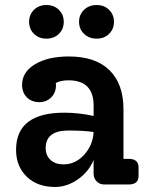

<svg xmlns="http://www.w3.org/2000/svg" viewBox="-20 -735 600 765"><path d="M214.5 -600Q195 -581 165 -581Q135 -581 115.5 -600Q96 -619 96 -648Q96 -677 115.5 -696Q135 -715 165 -715Q195 -715 214.5 -696Q234 -677 234 -648Q234 -619 214.5 -600ZM414.5 -600Q395 -581 365 -581Q335 -581 315 -600Q295 -619 295 -648Q295 -677 315 -696Q335 -715 365 -715Q395 -715 414.5 -696Q434 -677 434 -648Q434 -619 414.5 -600ZM493 -102Q532 -102 532 -68V-34Q532 0 493 0H395Q377 0 365 -12.5Q353 -25 353 -42V-98Q334 -51 290.5 -20.5Q247 10 199 10Q129 10 86.5 -31Q44 -72 44 -138Q44 -286 236 -286Q294 -286 353 -273V-314Q353 -415 253 -415Q221 -415 202 -404Q203 -401 203 -395Q203 -366 184 -347Q165 -328 137 -328Q106 -328 87 -347Q68 -366 68 -397Q68 -448 119.5 -479Q171 -510 254 -510Q361 -510 416.5 -455Q472 -400 472 -300V-102ZM233 -80Q280 -80 315 -118Q350 -156 353 -209Q314 -215 253 -215Q162 -215 162 -145Q162 -115 181.5 -97.5Q201 -80 233 -80Z"/></svg>

Font: Solway Medium
Style: Regular
Weight: 500
Designer: Mariya V. Pigoulevskaya
Foundry: The Northern Block Ltd.
Version: Version 1.000;hotconv 1.0.109;makeotfexe 2.5.65596